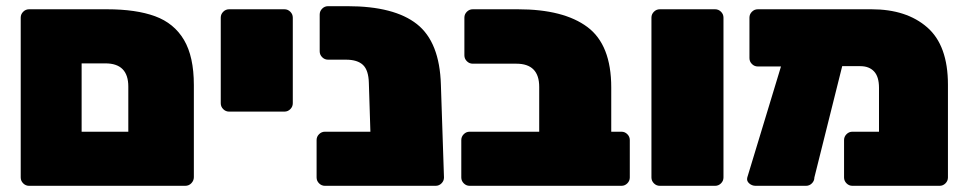

<svg xmlns="http://www.w3.org/2000/svg" viewBox="-20 -601 3127 621"><path d="M47 -27V-544Q47 -555 55 -563Q63 -571 74 -571H326Q420 -571 481.5 -548.5Q543 -526 575 -472Q607 -418 607 -326V-28Q607 -17 599 -8.5Q591 0 579 0H74Q63 0 55 -8Q47 -16 47 -27ZM395 -175V-321Q395 -396 321 -396H244V-175Z M694 -267V-544Q694 -555 702 -563Q710 -571 721 -571H900Q911 -571 919 -563Q927 -555 927 -544V-267Q927 -256 919 -248Q911 -240 900 -240H721Q710 -240 702 -248Q694 -256 694 -267Z M1416 -27Q1416 -16 1408 -8Q1400 0 1389 0H1210H1031Q1020 0 1012 -8Q1004 -16 1004 -27V-148Q1004 -159 1012 -167Q1020 -175 1031 -175H1178L1173 -333Q1172 -374 1154 -391Q1136 -408 1099 -408H1041Q1030 -408 1022 -416Q1014 -424 1014 -435V-554Q1014 -565 1022 -573Q1030 -581 1041 -581H1104Q1255 -581 1328.5 -523Q1402 -465 1406 -327Z M1472 -27V-148Q1472 -159 1480 -167Q1488 -175 1499 -175H1724V-320Q1724 -395 1650 -395H1509Q1498 -395 1490 -403Q1482 -411 1482 -422V-544Q1482 -555 1490 -563Q1498 -571 1509 -571H1655Q1803 -571 1880 -513.5Q1957 -456 1957 -318V-175H1990Q2001 -175 2009 -167Q2017 -159 2017 -148V-27Q2017 -16 2009 -8Q2001 0 1990 0H1499Q1488 0 1480 -8Q1472 -16 1472 -27Z M2087 -27V-544Q2087 -555 2095 -563Q2103 -571 2114 -571H2293Q2304 -571 2312 -563Q2320 -555 2320 -544V-27Q2320 -16 2312 -8Q2304 0 2293 0H2114Q2103 0 2095 -8Q2087 -16 2087 -27Z M3046 -327V-27Q3046 -16 3038 -8Q3030 0 3019 0H2737Q2726 0 2718 -8Q2710 -16 2710 -27V-148Q2710 -159 2718 -167Q2726 -175 2737 -175H2823V-317Q2823 -353 2807 -370Q2791 -387 2763 -387H2704L2614 -27Q2614 -16 2606 -8Q2598 0 2587 0H2424Q2412 0 2403 -8Q2394 -16 2397 -27L2506 -386H2431Q2420 -386 2412 -394Q2404 -402 2404 -413V-544Q2404 -555 2412 -563Q2420 -571 2431 -571H2799Q2912 -571 2979 -512.5Q3046 -454 3046 -327Z"/></svg>

Font: Rubik
Style: Regular
Weight: 900
Designer: Hubert & Fischer
Foundry: Hubert & Fischer
Version: Version 1.100